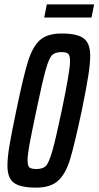

<svg xmlns="http://www.w3.org/2000/svg" viewBox="-20 -849 450 877"><path d="M14 -92Q14 -130 23.5 -186Q33 -242 54 -342Q87 -502 108 -569Q129 -636 162.5 -666Q196 -696 262 -696Q333 -696 362.5 -673.5Q392 -651 392 -595Q392 -558 383 -501Q374 -444 354 -346Q320 -187 300 -121Q280 -55 245.5 -23.5Q211 8 145 8Q73 8 43.5 -14Q14 -36 14 -92ZM262 -344Q300 -526 300 -569Q300 -596 291.5 -603.5Q283 -611 261 -611Q232 -611 218 -597.5Q204 -584 189 -531Q174 -478 146 -344Q123 -235 114.5 -188Q106 -141 106 -118Q106 -91 114.5 -84Q123 -77 147 -77Q175 -77 189 -90.5Q203 -104 218.5 -157.5Q234 -211 262 -344ZM182 -769 194 -829H410L398 -769Z"/></svg>

Font: Saira Ultra Condensed SemiBold
Style: Italic
Weight: 600
Width: 1
Italic angle: -12°
Designer: Hector Gatti with collaboration of the Omnibus-Type team
Foundry: Omnibus-Type
Version: Version 1.001; ttfautohint (v1.8)